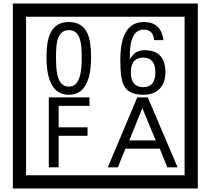

<svg xmlns="http://www.w3.org/2000/svg" viewBox="-20 -980 1195 1090"><path d="M1103 90H53V-960H1103ZM1028 15V-885H128V15ZM497 -656Q497 -442 371 -442Q244 -442 244 -656Q244 -744 265 -789Q294 -855 371 -855Q448 -855 477 -789Q497 -745 497 -656ZM444 -656Q444 -723 435 -752Q420 -809 371 -809Q322 -809 306 -752Q298 -723 298 -656Q298 -587 306 -553Q322 -488 371 -488Q419 -488 435 -554Q444 -587 444 -656ZM919 -569Q919 -511 886.5 -476.5Q854 -442 795 -442Q711 -442 684 -493Q663 -531 663 -639Q663 -855 797 -855Q895 -855 908 -752H855Q850 -812 796 -812Q713 -812 717 -645Q738 -673 748 -680Q768 -695 801 -695Q919 -695 919 -569ZM862 -569Q862 -653 793 -653Q723 -653 723 -569Q723 -485 793 -485Q862 -485 862 -569ZM488 -379H313V-257H477V-209H313V-30H257V-427H488ZM988 -30H930L887 -136H692L649 -30H592L759 -427H819ZM864 -183 788 -366 714 -183Z"/></svg>

Font: Unicode BMP Fallback SIL
Style: Regular
Weight: 400
Foundry: NRSI, SIL International
Version: Version 5.1 Based on Unicode 5.1